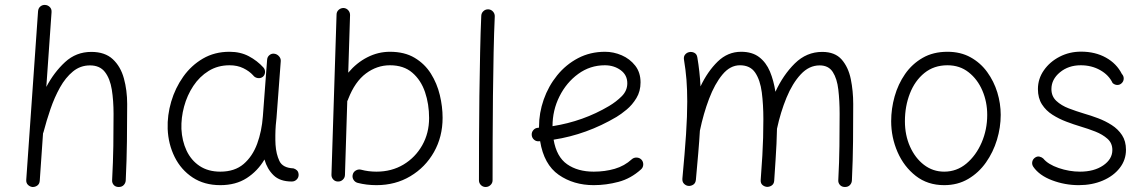

<svg xmlns="http://www.w3.org/2000/svg" viewBox="-20 -724 4600 771"><path d="M110.4 26.9Q100.1 25.9 92.3 18.3Q84.5 10.7 85.4 -2L132.8 -678.7Q133.8 -691.4 142.3 -698.2Q150.9 -705.1 161.6 -704.1Q171.9 -703.6 179.9 -695.8Q188 -688 187 -674.8L166 -375Q196.8 -433.6 241.2 -474.6Q285.6 -515.6 346.7 -515.6Q401.4 -515.6 432.9 -486.3Q464.4 -457 477.5 -409.2Q490.7 -361.3 490.7 -306.2Q490.7 -231 489.7 -156Q488.8 -81.1 484.9 0.5Q484.4 10.7 477.1 18.8Q469.7 26.9 457 26.9Q443.8 26.9 436.8 18.8Q429.7 10.7 430.2 0Q434.1 -73.7 435.1 -137.7Q436 -201.7 436 -266.6Q436 -319.8 429 -364Q421.9 -408.2 401.4 -434.8Q380.9 -461.4 341.3 -461.4Q302.7 -461.4 272.9 -437Q243.2 -412.6 220.9 -372.8Q198.7 -333 182.6 -285.9Q166.5 -238.8 154.8 -193.8Q154.3 -190.9 152.8 -188.5L139.6 2Q138.7 14.6 129.9 21Q121.1 27.3 110.4 26.9Z M864.7 -34.7Q922.4 -34.7 958.3 -65.4Q994.1 -96.2 1012.7 -146.7Q1031.2 -197.3 1035.6 -257.3L1052.7 -484.9Q1053.7 -496.1 1062.3 -502.9Q1070.8 -509.8 1081.5 -508.3Q1092.8 -506.8 1100.6 -497.8Q1108.4 -488.8 1107.4 -478L1090.3 -250Q1089.4 -235.4 1087.4 -221.2Q1085.9 -201.7 1085.7 -181.4Q1085.4 -161.1 1086.4 -143.1Q1088.9 -105 1102.1 -77.4Q1115.2 -49.8 1158.2 -47.9Q1166 -45.9 1172.4 -40Q1178.7 -34.2 1179.2 -22Q1179.2 -10.7 1171.1 -2.9Q1163.1 4.9 1151.9 4.9Q1104 4.9 1078.4 -20.3Q1052.7 -45.4 1042 -83.5Q1014.6 -37.1 970.7 -8.8Q926.8 19.5 864.7 19.5Q800.3 19.5 753.7 -11.2Q707 -42 681.4 -93.5Q655.8 -145 653.3 -206.5Q651.4 -261.2 667.5 -315.9Q683.6 -370.6 715.8 -416Q748 -461.4 794.9 -488.8Q841.8 -516.1 901.4 -516.1Q945.3 -516.1 979 -498.3Q1012.7 -480.5 1038.1 -452.6Q1045.4 -443.8 1044.2 -432.6Q1043 -421.4 1034.7 -415Q1025.9 -408.7 1014.4 -410.6Q1002.9 -412.6 996.1 -421.9Q981 -438.5 957 -450.2Q933.1 -461.9 901.9 -461.9Q854.5 -461.9 817.9 -439.2Q781.2 -416.5 756.3 -378.9Q731.4 -341.3 719.2 -296.1Q707 -251 708.5 -206.1Q710.9 -158.2 729.2 -119.1Q747.6 -80.1 781.7 -57.4Q815.9 -34.7 864.7 -34.7Z M1359.4 -691.9Q1370.6 -691.4 1378.2 -683.1Q1385.7 -674.8 1385.7 -663.6L1378.4 -432.1Q1412.1 -472.2 1455.3 -494.1Q1498.5 -516.1 1545.9 -516.1Q1604.5 -516.1 1645 -491.9Q1685.5 -467.8 1710.2 -428.5Q1734.9 -389.2 1746.1 -342.5Q1757.3 -295.9 1757.3 -251Q1757.3 -174.8 1722.7 -113.5Q1688 -52.2 1627.9 -16.4Q1567.9 19.5 1491.7 19.5Q1451.7 19.5 1416 10.3Q1405.3 7.3 1399.4 -2.4Q1393.6 -12.2 1396.5 -22.9Q1398.9 -33.7 1409.2 -39.6Q1419.4 -45.4 1430.2 -42.5Q1459.5 -34.7 1491.7 -34.7Q1552.7 -34.7 1600.3 -63.2Q1647.9 -91.8 1675.5 -140.6Q1703.1 -189.5 1703.1 -250Q1703.1 -305.7 1686.8 -354Q1670.4 -402.3 1635.7 -432.1Q1601.1 -461.9 1545.9 -461.9Q1493.7 -461.9 1449.5 -429Q1405.3 -396 1378.4 -326.7Q1377.4 -322.3 1374.5 -318.4L1365.2 -21Q1364.7 -9.8 1356.4 -2.2Q1348.1 5.4 1336.9 4.9Q1325.7 4.9 1318.1 -3.4Q1310.5 -11.7 1311 -22.9L1331.5 -665.5Q1331.5 -676.8 1339.8 -684.3Q1348.1 -691.9 1359.4 -691.9Z M1940.9 -686.5Q1952.1 -686 1959.7 -677.5Q1967.3 -668.9 1966.8 -657.7Q1963.9 -595.7 1962.2 -512.7Q1960.4 -429.7 1959.5 -338.6Q1958.5 -247.6 1958.3 -159.9Q1958 -72.3 1958 0Q1958 11.2 1949.7 19Q1941.4 26.9 1930.2 26.9Q1918.9 26.9 1911.1 19Q1903.3 11.2 1903.3 0Q1903.3 -72.3 1903.6 -160.2Q1903.8 -248 1905 -339.1Q1906.2 -430.2 1908 -513.7Q1909.7 -597.2 1912.6 -660.6Q1913.1 -671.9 1921.4 -679.4Q1929.7 -687 1940.9 -686.5Z M2554.2 -43.9Q2513.2 -6.8 2463.6 6.3Q2414.1 19.5 2364.3 19.5Q2283.2 19.5 2223.6 -22Q2164.1 -63.5 2148.9 -157.2Q2146.5 -156.7 2144 -156.7Q2132.8 -155.8 2124.5 -163.1Q2116.2 -170.4 2115.2 -181.6Q2114.3 -192.9 2121.6 -201.4Q2128.9 -210 2140.1 -210.9Q2142.6 -210.9 2144.5 -211.4Q2144.5 -212.9 2144.5 -214.8Q2144.5 -270.5 2163.3 -324.2Q2182.1 -377.9 2217.3 -421.4Q2252.4 -464.8 2301.3 -490.5Q2350.1 -516.1 2409.7 -516.1Q2443.8 -516.1 2476.6 -502Q2509.3 -487.8 2530.8 -460.4Q2552.2 -433.1 2552.2 -393.1Q2552.2 -357.4 2535.6 -330.1Q2519 -302.7 2496.3 -283.9Q2473.6 -265.1 2455.6 -254.4Q2335.9 -183.6 2203.1 -163.1Q2214.8 -94.2 2257.3 -64.5Q2299.8 -34.7 2364.3 -34.7Q2409.2 -34.7 2448.5 -46.1Q2487.8 -57.6 2517.1 -84.5Q2525.4 -91.8 2536.9 -91.3Q2548.3 -90.8 2556.2 -82.5Q2563.5 -74.2 2563 -62.7Q2562.5 -51.3 2554.2 -43.9ZM2408.7 -461.9Q2349.6 -461.9 2302 -427.2Q2254.4 -392.6 2226.6 -336.9Q2198.7 -281.2 2198.7 -217.3Q2322.3 -236.8 2425.8 -298.3Q2454.6 -315.4 2476.8 -337.6Q2499 -359.9 2499 -389.6Q2499 -422.9 2472.2 -442.4Q2445.3 -461.9 2408.7 -461.9Z M2720.2 -6.8Q2730 -111.3 2734.9 -185.1Q2739.7 -258.8 2739.7 -315.9Q2739.7 -363.8 2736.6 -403.8Q2733.4 -443.8 2726.6 -484.4Q2724.6 -497.1 2731.2 -504.9Q2737.8 -512.7 2747.1 -514.6Q2757.8 -517.1 2768.1 -512Q2778.3 -506.8 2780.3 -493.2Q2785.2 -464.4 2788.3 -435.8Q2791.5 -407.2 2793 -377Q2821.3 -437 2861.8 -476.6Q2902.3 -516.1 2956.1 -516.1Q3000.5 -516.1 3028.6 -494.6Q3056.6 -473.1 3071.8 -436.8Q3086.9 -400.4 3093.8 -355.5Q3125 -423.3 3171.9 -469.5Q3218.8 -515.6 3281.7 -515.6Q3333 -515.6 3359.9 -484.9Q3386.7 -454.1 3396.5 -406.2Q3406.2 -358.4 3406.2 -306.2Q3406.2 -231 3405.5 -156Q3404.8 -81.1 3400.9 0.5Q3400.4 11.2 3393.1 19Q3385.7 26.9 3373 26.9Q3360.4 26.9 3353 18.8Q3345.7 10.7 3346.2 0Q3350.1 -73.7 3350.8 -137.7Q3351.6 -201.7 3351.6 -266.6Q3351.6 -319.8 3346.4 -364Q3341.3 -408.2 3324.2 -434.8Q3307.1 -461.4 3271.5 -461.4Q3229 -461.4 3195.6 -425.5Q3162.1 -389.6 3138.2 -331.5Q3114.3 -273.4 3100.1 -207Q3099.6 -175.3 3098.1 -146.7Q3096.7 -118.2 3094.5 -83.3Q3092.3 -48.3 3088.9 2Q3087.9 14.6 3078.9 20.8Q3069.8 26.9 3059.6 26.4Q3049.3 25.4 3041.5 18.6Q3033.7 11.7 3034.7 -2Q3039.1 -61 3041.3 -99.4Q3043.5 -137.7 3044.4 -170.7Q3045.4 -203.6 3045.4 -245.6Q3045.4 -303.7 3039.1 -353Q3032.7 -402.3 3012.7 -432.1Q2992.7 -461.9 2951.2 -461.9Q2912.1 -461.9 2881.1 -424.6Q2850.1 -387.2 2827.4 -327.4Q2804.7 -267.6 2790.5 -199.2Q2788.1 -157.7 2783.9 -108.9Q2779.8 -60.1 2774.4 -1.5Q2772.9 11.7 2763.7 17.6Q2754.4 23.4 2744.1 22.5Q2734.4 21.5 2726.8 13.9Q2719.2 6.3 2720.2 -6.8Z M3784.7 -516.1Q3837.4 -516.1 3877.4 -493.9Q3917.5 -471.7 3944.3 -434.6Q3971.2 -397.5 3984.9 -352.8Q3998.5 -308.1 3998.5 -262.7Q3998.5 -212.4 3983.4 -162.6Q3968.3 -112.8 3939.2 -71.5Q3910.2 -30.3 3867.9 -5.4Q3825.7 19.5 3771.5 19.5Q3705.1 19.5 3657.5 -17.6Q3609.9 -54.7 3584.2 -113.5Q3558.6 -172.4 3558.6 -237.3Q3558.6 -287.6 3572.5 -336.9Q3586.4 -386.2 3614.5 -426.8Q3642.6 -467.3 3685.1 -491.7Q3727.5 -516.1 3784.7 -516.1ZM3784.7 -461.9Q3730.5 -461.9 3692.1 -430.9Q3653.8 -399.9 3633.8 -348.6Q3613.8 -297.4 3613.8 -237.3Q3613.8 -181.2 3634.3 -135.3Q3654.8 -89.4 3690.4 -62Q3726.1 -34.7 3771.5 -34.7Q3821.8 -34.7 3860.6 -67.1Q3899.4 -99.6 3921.9 -151.6Q3944.3 -203.6 3944.3 -262.7Q3944.3 -314.9 3924.8 -360.4Q3905.3 -405.8 3869.6 -433.8Q3834 -461.9 3784.7 -461.9Z M4484.4 -390.1Q4477.1 -382.8 4466.8 -382.8Q4456.5 -382.8 4447.8 -390.6Q4432.6 -422.9 4397.9 -442.4Q4363.3 -461.9 4319.8 -461.9Q4270.5 -461.9 4236.3 -433.6Q4202.1 -405.3 4202.1 -366.2Q4202.1 -337.4 4221.9 -318.8Q4241.7 -300.3 4271.7 -288.8Q4301.8 -277.3 4332.5 -268.1Q4359.9 -260.3 4389.2 -249.3Q4418.5 -238.3 4444.1 -221.9Q4469.7 -205.6 4485.6 -181.4Q4501.5 -157.2 4501.5 -122.6Q4501.5 -81.5 4476.3 -49.3Q4451.2 -17.1 4408.2 1.2Q4365.2 19.5 4312 19.5Q4256.3 19.5 4204.8 0Q4153.3 -19.5 4129.4 -54.2Q4123 -64 4125.2 -74.5Q4127.4 -85 4136.7 -91.3Q4145.5 -97.2 4154.5 -95Q4163.6 -92.8 4169.4 -87.4Q4188.5 -64 4231.2 -49.3Q4273.9 -34.7 4316.9 -34.7Q4373.5 -34.7 4410.2 -59.8Q4446.8 -85 4446.8 -121.6Q4446.8 -149.4 4427.2 -166.7Q4407.7 -184.1 4378.7 -195.6Q4349.6 -207 4319.8 -215.8Q4292 -224.1 4262.2 -235.4Q4232.4 -246.6 4206.3 -263.2Q4180.2 -279.8 4164.1 -304.9Q4147.9 -330.1 4147.9 -366.2Q4147.9 -407.7 4171.9 -441.9Q4195.8 -476.1 4235.1 -496.3Q4274.4 -516.6 4321.3 -516.6Q4377.9 -516.6 4420.9 -492.7Q4463.9 -468.8 4484.9 -427.2Q4492.7 -418.9 4492.4 -408.2Q4492.2 -397.5 4484.4 -390.1Z"/></svg>

Font: Mikhak-FD Light
Style: Regular
Weight: 300
Designer: Amin Abedi
Version: Version 3.2